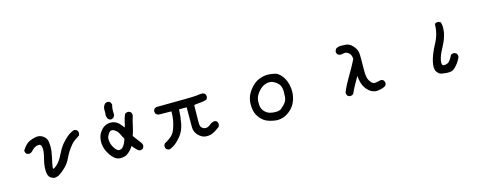

<svg xmlns="http://www.w3.org/2000/svg" viewBox="-20 -1364 5540 2138"><g transform="rotate(-15 2750.0 -294.5)"><path d="M427.2 25.4Q408.2 24.4 380.9 6.3Q352.5 -12.2 350.1 -76.7Q348.6 -107.4 353.5 -142.6Q358.4 -177.7 368.7 -216.8Q389.6 -293.5 382.3 -338.4Q378.9 -359.9 368.4 -368.2Q357.9 -376.5 338.4 -373.5Q296.9 -367.7 259.3 -323.2H258.8Q243.7 -307.6 220.2 -306.6H219.2H218.3L196.8 -312.5L195.3 -313L194.3 -314.5Q178.7 -329.6 177.7 -353V-355L178.7 -356.4Q200.2 -390.6 221.7 -412.4Q243.2 -434.1 265.1 -443.8Q308.1 -462.9 346.7 -467.8Q387.2 -472.7 419.9 -451.2Q427.7 -445.8 434.3 -440.2Q440.9 -434.6 446.3 -428.2Q451.7 -421.9 455.6 -415.3Q459.5 -408.7 461.9 -401.4Q471.7 -374 472.2 -321.8Q472.7 -270 456.1 -199.2Q439.5 -129.9 436 -95.7Q434.6 -82.5 437 -77.1Q438 -75.2 439 -75Q439.9 -74.7 445.3 -76.7Q465.3 -85.9 490.7 -111.8Q497.6 -118.7 503.4 -125.7Q509.3 -132.8 515.1 -140.6Q521 -148.4 526.1 -156.7Q531.2 -165 536.6 -173.8Q556.2 -210 575.7 -247.6Q579.6 -254.9 584 -262.5Q588.4 -270 593 -277.3Q597.7 -284.7 602.8 -292Q607.9 -299.3 613.3 -306.2Q618.7 -313 624.5 -320.3Q652.8 -354.5 689 -385.3Q725.6 -416.5 771.5 -432.1L773.4 -433.1L774.9 -432.1L797.4 -425.3H798.8L799.8 -424.3Q817.4 -408.7 817.4 -382.8V-381.8L816.9 -380.9L810.1 -360.4L809.6 -358.4L807.6 -357.4Q791 -347.7 775.6 -337.2Q760.3 -326.7 745.6 -315.4Q717.3 -293.9 684.6 -248.5Q651.4 -203.1 625.5 -147Q598.6 -89.4 554.7 -48.3Q511.2 -7.8 486.3 6.8Q460.9 22.5 428.2 25.4H427.7Z M1185.1 3.9Q1147.9 0 1122.1 -23.4Q1097.2 -45.9 1082 -68.8Q1074.7 -80.6 1067.4 -92.8Q1060.1 -105 1053.2 -118.2Q1046.4 -131.8 1041.3 -147.2Q1036.1 -162.6 1033.2 -179.7Q1027.3 -213.4 1030.3 -247.6Q1033.2 -281.7 1046.4 -310.1Q1053.2 -324.2 1062.5 -337.6Q1071.8 -351.1 1083.5 -363.3Q1107.9 -388.7 1140.6 -399.9Q1173.3 -411.1 1210.9 -404.3Q1220.7 -402.3 1229.5 -399.4Q1238.3 -396.5 1246.3 -392.3Q1254.4 -388.2 1262 -382.8Q1269.5 -377.4 1276.4 -371.1Q1282.2 -365.2 1288.3 -358.6Q1294.4 -352.1 1300.5 -344.7Q1306.6 -337.4 1313 -329.3Q1319.3 -321.3 1325.2 -313Q1331.1 -330.1 1335.2 -346.7Q1339.4 -363.3 1342.8 -380.9Q1346.7 -401.9 1353.3 -421.4Q1359.9 -440.9 1368.7 -458.5L1369.6 -460L1370.6 -460.9Q1387.7 -473.6 1411.6 -471.7H1412.6L1413.6 -471.2L1433.1 -461.4L1434.6 -460.9L1435.1 -460Q1448.2 -444.3 1446.3 -420.4V-419.9L1445.8 -418.9Q1428.7 -364.7 1417 -307.6Q1411.1 -279.3 1403.6 -252Q1396 -224.6 1386.7 -199.2L1460.9 -100.1Q1473.6 -83 1471.7 -59.1V-58.1L1471.2 -57.1L1461.4 -37.6L1460.4 -36.1L1459.5 -35.2Q1442.4 -22.5 1418.5 -24.4H1418L1417.5 -24.9Q1397 -30.8 1344.2 -95.7Q1339.4 -86.4 1333.5 -77.6Q1327.6 -68.8 1320.3 -60.3Q1313 -51.8 1303.7 -43Q1272.5 -11.2 1245.1 -2.9Q1217.3 5.9 1185.1 3.9ZM1234.9 -95.7Q1257.3 -116.2 1269.5 -142.1Q1275.9 -154.8 1280.8 -168.2Q1285.6 -181.6 1289.6 -195.3Q1271.5 -224.1 1258.3 -253.4Q1254.9 -260.7 1251 -267.3Q1247.1 -273.9 1242.4 -280Q1237.8 -286.1 1232.4 -291.7Q1227.1 -297.4 1220.7 -302.2Q1209 -312 1198 -316.7Q1187 -321.3 1177.7 -321.3Q1168.5 -321.3 1160.4 -317.1Q1152.3 -313 1145 -304.2Q1137.7 -294.4 1131.8 -284.2Q1126 -273.9 1121.6 -262.7Q1113.3 -240.7 1118.2 -209Q1123 -176.8 1136.2 -151.4Q1149.4 -125.5 1169.4 -104.5Q1188 -85.4 1204.1 -86.9Q1212.9 -87.9 1220.7 -90.1Q1228.5 -92.3 1234.9 -95.7ZM1225.6 -447.8 1205.1 -439.9 1204.1 -439.5H1202.6Q1182.6 -440.4 1166.5 -460L1165.5 -460.9V-461.9L1155.8 -489.3L1155.3 -490.7V-491.7Q1159.2 -525.4 1157.7 -562.5Q1156.2 -602.1 1185.5 -630.4L1186.5 -631.3H1187.5L1208 -638.2L1209 -638.7H1210Q1220.7 -638.7 1230 -634.3Q1239.3 -629.9 1247.6 -621.1L1248.5 -620.1V-619.1L1255.4 -597.7L1256.3 -595.7L1255.4 -594.2Q1243.2 -553.2 1247.1 -488.8V-488.3V-487.8Q1246.1 -464.8 1227.5 -448.7L1226.6 -448.2Z M1741.7 50.8Q1732.9 49.8 1725.3 46.4Q1717.8 43 1710.9 37.6L1710.4 37.1Q1697.3 21.5 1699.2 -2.4V-3.4L1699.7 -4.4L1709.5 -24.9L1710.4 -26.9L1712.4 -27.8Q1750.5 -46.9 1785.6 -75.7Q1797.4 -85.4 1806.9 -96.4Q1816.4 -107.4 1824 -120.6Q1831.5 -133.8 1837.4 -148.4Q1839.4 -154.3 1841.6 -160.2Q1843.8 -166 1845.7 -171.9Q1847.7 -177.7 1849.4 -183.8Q1851.1 -189.9 1853 -196Q1855 -202.1 1856.4 -208.5Q1857.9 -214.8 1859.6 -221.2Q1861.3 -227.5 1862.8 -234.1Q1864.3 -240.7 1865.2 -247.1Q1875.5 -297.4 1874 -352.5L1732.4 -354.5H1731.9Q1714.4 -356.9 1701.2 -367.7L1700.7 -368.2Q1687.5 -383.8 1689.5 -407.7V-408.7L1689.9 -409.7L1699.7 -429.2L1700.7 -431.2L1702.1 -431.6L1702.6 -432.1L1722.2 -441.9L1723.1 -442.4H1724.6Q1936 -443.4 2053.5 -445.3Q2170.9 -447.3 2187.5 -450.2Q2199.2 -452.1 2211.4 -453.4Q2223.6 -454.6 2235.8 -455.3Q2248 -456.1 2260.7 -456.1H2262.2L2263.2 -455.6L2283.7 -445.8L2285.2 -445.3L2286.1 -443.8Q2298.8 -426.8 2296.9 -402.8V-401.9L2296.4 -400.9L2286.6 -381.3L2285.2 -378.9L2283.2 -378.4Q2271 -374 2258.3 -371.1Q2245.6 -368.2 2232.9 -366.2Q2220.2 -364.3 2207.5 -363.3Q2189.9 -361.8 2172.4 -359.9Q2154.8 -357.9 2137.7 -355.5Q2136.2 -297.4 2135.5 -254.6Q2134.8 -211.9 2134.5 -183.8Q2134.3 -155.8 2134.8 -142.1Q2135.3 -122.6 2141.1 -109.1Q2147 -95.7 2157.7 -87.9Q2180.2 -71.8 2204.1 -75.2Q2207.5 -75.7 2211.2 -76.4Q2214.8 -77.1 2218.3 -78.4Q2221.7 -79.6 2225.1 -81.1Q2228.5 -82.5 2231.7 -84.5Q2234.9 -86.4 2238.3 -88.4Q2241.7 -90.3 2244.9 -92.8Q2248 -95.2 2251.5 -98.1Q2276.9 -119.6 2310.1 -124H2311.5L2313 -123.5L2332.5 -113.8L2334 -112.8L2335 -111.8Q2347.7 -94.7 2345.7 -70.8V-69.8L2345.2 -68.8L2335.4 -49.3L2334.5 -47.9L2333.5 -46.9Q2308.1 -27.8 2286.6 -14.6Q2265.1 -1.5 2248 5.4Q2230.5 12.7 2210.9 15.1Q2191.4 17.6 2170.4 15.6Q2127.4 11.7 2088.4 -27.8Q2069.3 -47.4 2059.3 -71.3Q2049.3 -95.2 2048.8 -123.5Q2047.9 -176.8 2049.8 -352.5H1961.9Q1960.4 -311.5 1955.8 -271.2Q1951.2 -231 1943.4 -191.4Q1937.5 -163.6 1929 -139.2Q1920.4 -114.7 1908.7 -93.8Q1897 -72.8 1882.3 -55.2Q1873.5 -44.9 1865.5 -35.6Q1857.4 -26.4 1849.4 -18.3Q1841.3 -10.3 1833.7 -3.2Q1826.2 3.9 1819.1 9.8Q1812 15.6 1805.2 20.5Q1771 44.4 1743.7 50.8H1742.7Z M2986.8 46.9Q2933.6 43 2885.7 25.9Q2861.8 17.6 2841.1 3.2Q2820.3 -11.2 2803.2 -30.8Q2769 -70.3 2756.3 -115.7Q2744.1 -160.6 2747.1 -214.4Q2750 -268.1 2774.4 -315.4Q2798.8 -361.8 2840.8 -401.9Q2861.8 -421.9 2885.5 -435.8Q2909.2 -449.7 2936 -457.5Q2988.8 -473.6 3034.7 -468.8Q3049.8 -467.3 3063 -465.3Q3076.2 -463.4 3087.2 -460.9Q3098.1 -458.5 3106.9 -456.1Q3135.3 -447.3 3169.4 -407.2Q3186.5 -387.2 3198.7 -362.5Q3210.9 -337.9 3218.8 -309.1Q3233.4 -251.5 3229.5 -199.7Q3225.6 -147.9 3205.1 -100.1Q3194.8 -76.2 3179.7 -55.2Q3164.6 -34.2 3145 -16.6Q3105.5 18.6 3068.4 32.7Q3031.2 46.9 2987.3 46.9ZM3059.6 -62Q3078.1 -78.6 3098.1 -98.1Q3117.2 -117.7 3126.5 -138.2Q3135.7 -158.7 3137.7 -186Q3139.6 -213.9 3139.6 -246.1Q3139.6 -261.7 3136.7 -276.6Q3133.8 -291.5 3128.4 -305.7Q3123 -319.3 3112.1 -332Q3101.1 -344.7 3084.5 -356.4Q3051.8 -379.9 3022.5 -383.3Q3016.6 -383.8 3010.5 -383.8Q3004.4 -383.8 2998 -383.3Q2991.7 -382.8 2984.9 -381.3Q2978 -379.9 2971.2 -377.9Q2964.4 -376 2957 -373.5Q2921.4 -360.4 2885.7 -319.8Q2850.1 -279.3 2841.8 -243.7Q2833 -207.5 2836.9 -163.6Q2840.8 -120.6 2869.6 -90.8Q2898.4 -61 2934.1 -52.7Q2970.2 -43.9 3005.4 -45.9Q3039.6 -47.9 3059.6 -62Z M4131.3 19.5Q4080.1 13.2 4042.5 -26.4Q4035.2 -34.2 4028.6 -42.2Q4022 -50.3 4016.4 -59.1Q4010.7 -67.9 4006.1 -76.9Q4001.5 -85.9 3997.6 -95.5Q3993.7 -105 3990.7 -115.2Q3978.5 -154.8 3976.1 -197.3Q3952.1 -157.2 3929.7 -116.7Q3902.8 -67.9 3879.4 -17.1L3878.9 -16.1L3877.9 -15.1Q3869.1 -7.3 3858.6 -4.2Q3848.1 -1 3836.4 -2H3835.4L3834.5 -2.4L3814.9 -12.2L3813.5 -13.2L3812.5 -14.2Q3799.8 -31.2 3801.8 -55.2V-56.2L3802.2 -57.1Q3820.8 -100.6 3842.5 -142.6Q3864.3 -184.6 3888.7 -224.6Q3900.4 -244.6 3912.4 -265.1Q3924.3 -285.6 3936 -306.6Q3947.8 -327.6 3959 -349.4Q3970.2 -371.1 3981.4 -393.1Q3979 -441.9 3951.2 -464.4Q3923.3 -486.8 3896 -480.5Q3864.7 -473.6 3848.1 -475.6H3846.7L3846.2 -476.1L3826.7 -485.8L3825.2 -486.3L3824.7 -487.3Q3817.9 -495.1 3815.2 -505.1Q3812.5 -515.1 3813.5 -526.9V-527.8L3814 -528.8L3823.7 -548.3L3824.2 -549.8L3825.2 -550.3Q3848.6 -569.3 3879.9 -569.3Q3889.6 -569.3 3900.4 -569.1Q3911.1 -568.8 3922.4 -568.1Q3933.6 -567.4 3945.8 -566.4Q3984.4 -563.5 4019 -525.4Q4036.1 -506.8 4046.4 -489Q4056.6 -471.2 4060.5 -454.1Q4067.4 -421.4 4065.4 -329.1Q4063.5 -237.3 4065.4 -200.7Q4066.4 -182.1 4069.1 -167Q4071.8 -151.9 4075.7 -139.6Q4080.1 -127.4 4087.6 -115.5Q4095.2 -103.5 4106 -91.3Q4126.5 -68.8 4154.3 -73.2Q4185.5 -78.1 4220.2 -85.9L4222.7 -86.4L4224.1 -85.4L4243.7 -75.7L4245.1 -75.2L4245.6 -74.2Q4259.8 -56.6 4257.8 -32.7V-31.2L4257.3 -30.3L4246.6 -10.7L4245.6 -9.3L4244.1 -8.8Q4236.3 -3.9 4227.5 0Q4218.8 3.9 4209.7 7.1Q4200.7 10.3 4190.9 12.7Q4161.6 19.5 4131.8 19.5Z M4945.3 27.3Q4918.5 23.4 4891.1 20.5Q4860.8 17.1 4835.9 -19.3Q4811 -55.7 4830.1 -137.7Q4849.1 -217.8 4903.8 -319.3Q4931.2 -369.1 4945.1 -421.9Q4959 -474.6 4960 -530.3V-533.2L4962.4 -535.2Q4979.5 -547.9 5003.4 -545.9H5004.4L5005.4 -545.4L5024.9 -535.6L5026.9 -534.7L5027.8 -532.7Q5043.9 -494.1 5033.2 -420.9Q5029.3 -397 5021.5 -371.1Q5013.7 -345.2 5001.7 -317.6Q4989.7 -290 4974.1 -260.7Q4926.8 -174.8 4918.9 -122.6Q4917.5 -112.3 4917 -103.5Q4916.5 -94.7 4917.2 -88.6Q4918 -82.5 4919.4 -77.9Q4920.9 -73.2 4923.1 -70.6Q4925.3 -67.9 4928.2 -66.9Q4936.5 -63 4949.2 -64Q4961.9 -64.9 4978.5 -71.3Q5010.3 -83.5 5042.5 -151.9L5043 -152.8L5043.9 -153.8Q5051.8 -160.6 5061.8 -163.3Q5071.8 -166 5083.5 -165H5084.5L5085.4 -164.6L5105 -154.8L5106 -154.3L5106.9 -153.3Q5114.7 -144.5 5117.4 -133.3Q5120.1 -122.1 5118.2 -109.4V-108.9L5117.7 -107.9Q5107.9 -85.4 5094.5 -64.5Q5081.1 -43.5 5064 -23.4Q5029.8 17.1 5002.4 23.4Q4976.1 29.3 4945.8 27.3Z"/></g></svg>

Font: NaikaiFont
Style: SemiBold
Weight: 600
Version: Version 1.89